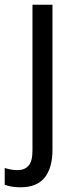

<svg xmlns="http://www.w3.org/2000/svg" viewBox="-60 -556 321 816"><path d="M27 240Q6 240 -11 237Q-28 234 -40 229V158Q-27 162 -13.5 164.5Q0 167 15 167Q44 167 61 148.5Q78 130 78 84V-536H163V81Q163 157 130 198.5Q97 240 27 240Z"/></svg>

Font: Noto Sans Tamil SemiCondensed
Style: Regular
Weight: 400
Width: 4
Designer: Jelle Bosma - Monotype Design Team
Foundry: Monotype Imaging Inc.
Version: Version 2.004; ttfautohint (v1.8.4.7-5d5b)